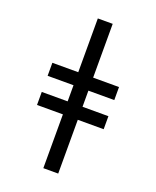

<svg xmlns="http://www.w3.org/2000/svg" viewBox="-173 -922 945 1164"><g transform="rotate(20 300.0 -340.0)"><path d="M252 143V-204H85V-288H252V-392H85V-476H252V-823H348V-476H515V-392H348V-288H515V-204H348V143Z"/></g></svg>

Font: Zed Mono Medium Extended
Style: Regular
Weight: 500
Width: 7
Monospace: yes
Designer: Belleve Invis
Foundry: Belleve Invis
Version: Version 1.0.0; ttfautohint (v1.8.4)